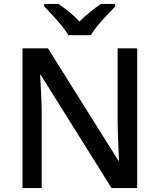

<svg xmlns="http://www.w3.org/2000/svg" viewBox="-20 -1054 816 981"><path d="M681 -93H550L189 -670H185Q187 -630 190 -578.5Q193 -527 193 -473V-93H95V-807H225L585 -233H588Q587 -254 585.5 -286Q584 -318 583 -354.5Q582 -391 581 -423V-807H681ZM330 -874Q316 -897 294 -924Q272 -951 248 -976.5Q224 -1002 206 -1021V-1034H278Q304 -1017 332.5 -994Q361 -971 386 -944Q413 -971 441.5 -994Q470 -1017 496 -1034H569V-1021Q551 -1002 526.5 -976.5Q502 -951 479.5 -924Q457 -897 444 -874Z"/></svg>

Font: Noto Sans Kannada UI Medium
Style: Regular
Weight: 500
Designer: Jelle Bosma - Monotype Design Team
Foundry: Monotype Imaging Inc.
Version: Version 2.005; ttfautohint (v1.8.4.7-5d5b)